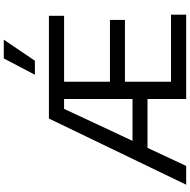

<svg xmlns="http://www.w3.org/2000/svg" viewBox="-15 -964 979 989"><g transform="rotate(-90 474.5 -469.5)"><path d="M358.4 -707 17.6 0H114.3L408.2 -628.9H459V0H893.6V-78.1H547.9V-315.4H866.2V-392.6H547.9V-628.9H887.7V-707ZM168.9 -276.4V-199.2H503.9V-276.4ZM668 -939.5 584 -779.3H656.2L764.6 -939.5Z"/></g></svg>

Font: Pretendard Variable
Style: Regular
Weight: 400
Designer: Base glyphs from Inter by Rasmus Andersson; Hangeul glyphs from Noto Sans CJK(Source Han Sans) by Jang Soo-young and Kan
Foundry: Kil Hyung-jin
Version: Version 1.309;Glyphs 3.2 (3225)